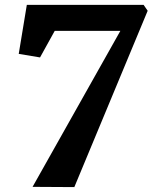

<svg xmlns="http://www.w3.org/2000/svg" viewBox="-20 -763 623 784"><path d="M471.5 -637H203.5L143.5 -528.5L56.5 -543L89.5 -743H566.5L583 -719L283.5 1L113 0Z"/></svg>

Font: Merriweather 20pt ExtraBold
Style: Italic
Weight: 800
Italic angle: -7.8°
Version: Version 2.101